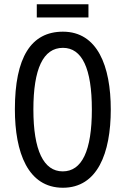

<svg xmlns="http://www.w3.org/2000/svg" viewBox="-20 -873 590 903"><path d="M396 -853H153V-791H396ZM501 -358C501 -563 438 -724 276 -724C126 -724 50 -603 50 -359C50 -156 111 10 276 10C438 10 501 -152 501 -358ZM137 -358C137 -549 183 -648 276 -648C366 -648 412 -551 412 -358C412 -163 365 -67 275 -67C185 -67 137 -166 137 -358Z"/></svg>

Font: Noto Sans Thai Looped ExtraCondensed
Style: Regular
Weight: 400
Width: 2
Designer: Sasikarn Vongin, Ben Mitchell
Foundry: The Fontpad Ltd
Version: Version 1.001